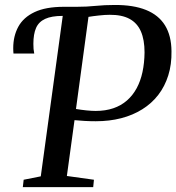

<svg xmlns="http://www.w3.org/2000/svg" viewBox="-20 -771 727 791"><path d="M74 0 77.5 -30.5 148 -44.5 238.5 -705.5 229 -722 243.5 -743H297Q337.5 -743 374 -746.8Q410.5 -750.5 451.5 -750.5Q529.5 -751 581.5 -730Q633.5 -709 659.8 -666.5Q686 -624 686.5 -560Q687.5 -505.5 673.2 -460.2Q659 -415 632 -380Q605 -345 566.2 -320.8Q527.5 -296.5 479.2 -284Q431 -271.5 374.5 -271.5Q352 -271.5 328.5 -272.8Q305 -274 287 -276L255.5 -46L367 -30.5L364 0ZM374 -314Q414.5 -314 446.8 -325Q479 -336 503 -357Q527 -378 543 -407.5Q559 -437 567 -474.2Q575 -511.5 575.5 -555Q575.5 -607 560.5 -641.5Q545.5 -676 513.8 -693.2Q482 -710.5 431.5 -710Q412.5 -710 387.5 -707.2Q362.5 -704.5 344.5 -701.5L293 -322Q314 -318.5 336 -316.2Q358 -314 374 -314ZM35.5 -550.5Q35 -555.5 34.8 -560.5Q34.5 -565.5 34.5 -572.5Q34.5 -622.5 55.5 -661Q76.5 -699.5 122.5 -721.2Q168.5 -743 243.5 -743L238 -705.5Q192.5 -705.5 166 -693.2Q139.5 -681 128.5 -655.8Q117.5 -630.5 117.5 -590.5Q117.5 -579 118.2 -569.5Q119 -560 121 -550.5Z"/></svg>

Font: Merriweather 72pt
Style: Italic
Weight: 400
Italic angle: -7.8°
Version: Version 2.101